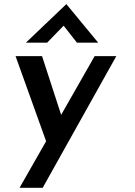

<svg xmlns="http://www.w3.org/2000/svg" viewBox="-20 -690 640 913"><path d="M73 203 430 -423H533L183 203ZM207 3 54 -423H180L300 -54ZM346 -487 273 -580 302 -588 204 -487H103L295 -670H296L447 -487Z"/></svg>

Font: Josefin Sans Thin SemiBold
Style: Italic
Weight: 600
Italic angle: -7°
Version: Version 2.000